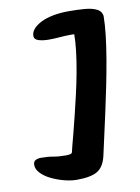

<svg xmlns="http://www.w3.org/2000/svg" viewBox="-93 -830 706 970"><g transform="rotate(-10 260.5 -345.0)"><path d="M131 -676Q131 -695 145.5 -711.5Q160 -728 186 -741Q212 -754 248.5 -761Q285 -768 328 -768Q371 -768 410 -765Q449 -762 473.5 -749Q498 -736 498 -707Q498 -677 479.5 -660.5Q461 -644 437 -644Q418 -644 403 -645.5Q388 -647 369 -648Q350 -649 318 -649Q290 -649 262 -646.5Q234 -644 204 -644Q177 -644 154 -650.5Q131 -657 131 -676ZM22 -33Q22 -50 33.5 -56.5Q45 -63 61 -63Q98 -63 124.5 -58Q151 -53 189 -53Q203 -53 212 -55.5Q221 -58 222 -68Q222 -71 228.5 -95Q235 -119 245 -157.5Q255 -196 267 -245Q279 -294 291.5 -348Q304 -402 314 -456.5Q324 -511 330 -561Q336 -611 336 -651Q336 -668 351 -684.5Q366 -701 387.5 -714.5Q409 -728 429.5 -736Q450 -744 460 -744Q473 -744 485.5 -734Q498 -724 498 -714Q498 -672 491.5 -615.5Q485 -559 474 -494.5Q463 -430 449.5 -363.5Q436 -297 422 -233Q408 -169 395.5 -113.5Q383 -58 374 -17Q361 38 327 58Q293 78 222 78Q192 78 157.5 69Q123 60 92 45Q61 30 41.5 9.5Q22 -11 22 -33Z"/></g></svg>

Font: Kalam Variable Light
Style: Regular
Weight: 300
Designer: Lipi Raval, Jonny Pinhorn
Foundry: Indian Type Foundry
Version: Version 3.000